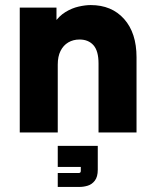

<svg xmlns="http://www.w3.org/2000/svg" viewBox="-20 -523 612 758"><path d="M58 0V-493H203V-355H163Q173 -402 193 -431Q213 -460 238.5 -475.5Q264 -491 290.5 -497Q317 -503 338 -503Q421 -503 470 -448Q519 -393 519 -297V0H369V-272Q369 -322 349 -344.5Q329 -367 294 -367Q269 -367 249.5 -355.5Q230 -344 219 -322Q208 -300 208 -268V0ZM208 215V160H291Q299 160 299 152V136H208V53H366V147Q366 175 354.5 190Q343 205 326.5 210Q310 215 294 215Z"/></svg>

Font: SUSE ExtraBold
Style: Regular
Weight: 800
Designer: Rene Bieder
Foundry: SUSE
Version: Version 1.000